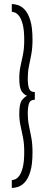

<svg xmlns="http://www.w3.org/2000/svg" viewBox="-20 -771 252 951"><path d="M38.5 160V121Q44.5 121 54.8 117.2Q65 113.5 75.2 100Q85.5 86.5 92.8 58.2Q100 30 100 -19Q100 -59.5 93.8 -90.5Q87.5 -121.5 81.5 -149.2Q75.5 -177 75.5 -208Q75.5 -257 88.2 -274Q101 -291 114.5 -296.5Q101 -300.5 88.2 -317.5Q75.5 -334.5 75.5 -384Q75.5 -415 81.5 -442.5Q87.5 -470 93.8 -500.8Q100 -531.5 100 -572Q100 -621 92.8 -649.2Q85.5 -677.5 75.2 -691Q65 -704.5 54.8 -708.5Q44.5 -712.5 38.5 -712.5V-751Q51 -751 68.5 -745.8Q86 -740.5 102.5 -723.2Q119 -706 130 -670.5Q141 -635 141 -574.5Q141 -533 135 -501.5Q129 -470 123.2 -442.2Q117.5 -414.5 117.5 -384Q117.5 -350.5 123.8 -332.8Q130 -315 152.5 -315V-277Q130 -277 123.8 -258.8Q117.5 -240.5 117.5 -208Q117.5 -177.5 123.2 -149.8Q129 -122 135 -90.2Q141 -58.5 141 -16.5Q141 44 130 79.5Q119 115 102.5 132.2Q86 149.5 68.5 154.8Q51 160 38.5 160Z"/></svg>

Font: Imbue 10pt ExtraBold
Style: Regular
Weight: 800
Designer: Tyler Finck
Foundry: Etcetera Type Company
Version: Version 1.102; ttfautohint (v1.8.3)